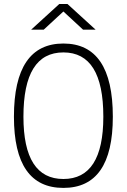

<svg xmlns="http://www.w3.org/2000/svg" viewBox="-20 -918 626 948"><path d="M293 9.8C455.1 9.8 537.1 -106.4 537.1 -341.8C537.1 -583 455.1 -703.1 293 -703.1C130.9 -703.1 48.8 -583 48.8 -341.8C48.8 -106.4 130.9 9.8 293 9.8ZM293 -34.2C161.6 -34.2 95.7 -136.7 95.7 -341.8C95.7 -554.2 161.6 -659.2 293 -659.2C424.3 -659.2 490.2 -554.2 490.2 -341.8C490.2 -136.7 424.3 -34.2 293 -34.2ZM133.8 -771.5H195.8L293 -861.3L390.1 -771.5H452.1L313 -898.4H272.9Z"/></svg>

Font: Cascadia Code PL ExtraLight
Style: Regular
Weight: 200
Monospace: yes
Designer: Aaron Bell
Foundry: Saja Typeworks
Version: Version 2404.023